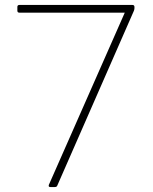

<svg xmlns="http://www.w3.org/2000/svg" viewBox="-20 -754 618 774"><path d="M183 0Q174 0 177 -9L483 -703H58Q50 -703 50 -711V-726Q50 -734 58 -734H514Q522 -734 522 -726V-721Q522 -717 520 -711L211 -6Q209 0 201 0Z"/></svg>

Font: LINE Seed Sans App Thin
Style: Regular
Weight: 250
Designer: LINE VX Design & Dalton Maag Ltd & Sandoll Inc
Foundry: Dalton Maag Ltd
Version: Version 1.003